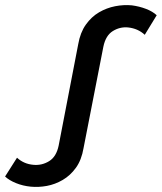

<svg xmlns="http://www.w3.org/2000/svg" viewBox="-48 -729 637 756"><path d="M73 6Q42 3 15 -8Q-12 -19 -28 -34L19 -108Q46 -83 84 -80Q117 -77 145.5 -94.5Q174 -112 183 -156L260 -555Q268 -601 290 -632Q312 -663 342 -680.5Q372 -698 405.5 -704.5Q439 -711 471 -708Q501 -704 527 -694Q553 -684 569 -669L522 -592Q495 -617 456 -621Q424 -624 396 -606.5Q368 -589 359 -545L281 -146Q273 -99 251 -68.5Q229 -38 199 -20.5Q169 -3 136.5 3Q104 9 73 6Z"/></svg>

Font: Montserrat Thin Medium
Style: Italic
Weight: 500
Italic angle: -11.3°
Version: Version 9.000